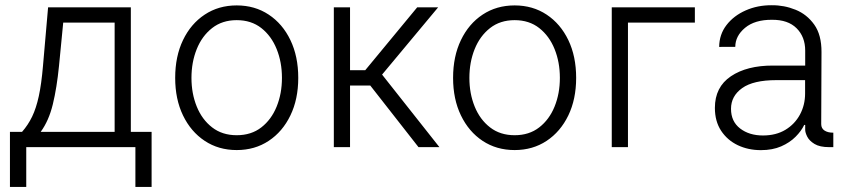

<svg xmlns="http://www.w3.org/2000/svg" viewBox="-20 -574 3308 749"><path d="M18.8 155.2V-59.7H66.1Q89.5 -86.3 105.3 -119Q121.1 -151.6 131.4 -199Q141.7 -246.4 147.7 -317.1L167.6 -545.5H490.4V-59.7H571.4V155.2H508.2V0H82.4V155.2ZM138.8 -59.7H427.2V-485.8H226.6L210.2 -317.1Q201.7 -231.5 186.1 -167.3Q170.5 -103 138.8 -59.7Z M903.4 11.4Q832.7 11.4 778.6 -24.5Q724.4 -60.4 693.9 -123.8Q663.4 -187.1 663.4 -270.2Q663.4 -354 693.9 -417.6Q724.4 -481.2 778.6 -517Q832.7 -552.9 903.4 -552.9Q974.1 -552.9 1028.2 -517Q1082.4 -481.2 1112.9 -417.6Q1143.5 -354 1143.5 -270.2Q1143.5 -187.1 1112.9 -123.8Q1082.4 -60.4 1028.2 -24.5Q974.1 11.4 903.4 11.4ZM903.4 -46.5Q960.2 -46.5 999.5 -77.1Q1038.7 -107.6 1059.3 -158.4Q1079.9 -209.2 1079.9 -270.2Q1079.9 -331.3 1059.3 -382.5Q1038.7 -433.6 999.5 -464.5Q960.2 -495.4 903.4 -495.4Q846.9 -495.4 807.5 -464.5Q768.1 -433.6 747.5 -382.5Q726.9 -331.3 726.9 -270.2Q726.9 -209.2 747.5 -158.4Q768.1 -107.6 807.5 -77.1Q846.9 -46.5 903.4 -46.5Z M1282.3 0V-545.5H1345.5V-300.1H1404.8L1607.6 -545.5H1689.3L1470.5 -283L1694.2 0H1612.6L1424.4 -240.4H1345.5V0Z M1987.6 11.4Q1916.9 11.4 1862.7 -24.5Q1808.6 -60.4 1778.1 -123.8Q1747.5 -187.1 1747.5 -270.2Q1747.5 -354 1778.1 -417.6Q1808.6 -481.2 1862.7 -517Q1916.9 -552.9 1987.6 -552.9Q2058.2 -552.9 2112.4 -517Q2166.5 -481.2 2197.1 -417.6Q2227.6 -354 2227.6 -270.2Q2227.6 -187.1 2197.1 -123.8Q2166.5 -60.4 2112.4 -24.5Q2058.2 11.4 1987.6 11.4ZM1987.6 -46.5Q2044.4 -46.5 2083.6 -77.1Q2122.9 -107.6 2143.5 -158.4Q2164.1 -209.2 2164.1 -270.2Q2164.1 -331.3 2143.5 -382.5Q2122.9 -433.6 2083.6 -464.5Q2044.4 -495.4 1987.6 -495.4Q1931.1 -495.4 1891.7 -464.5Q1852.3 -433.6 1831.7 -382.5Q1811.1 -331.3 1811.1 -270.2Q1811.1 -209.2 1831.7 -158.4Q1852.3 -107.6 1891.7 -77.1Q1931.1 -46.5 1987.6 -46.5Z M2690.7 -545.5V-485.8H2429.7V0H2366.5V-545.5Z M2948.2 11.7Q2898.8 11.7 2858.1 -7.6Q2817.5 -27 2793.1 -63.9Q2768.8 -100.9 2768.8 -153.1Q2768.8 -234.4 2831.3 -276.5Q2893.8 -318.5 2995.4 -318.2H3121.1V-376.4Q3121.1 -430.4 3087.5 -463.8Q3054 -497.2 2991.8 -496.8Q2924.4 -497.2 2886.4 -465.4Q2848.4 -433.6 2848.4 -391.3L2785.5 -391Q2785.9 -439.6 2814.1 -476.2Q2842.3 -512.8 2889 -533.4Q2935.7 -554 2990.8 -553.6Q3039.1 -554 3083.5 -536Q3127.8 -518.1 3156.4 -478Q3185 -437.9 3184.7 -370.7L3183.6 -89.8Q3183.6 -73.2 3196.4 -64.8Q3209.2 -56.5 3228.7 -56.5H3230.8V0H3214.8Q3177.9 0 3157.5 -12.4Q3137.1 -24.9 3129.1 -40.8Q3121.1 -56.8 3121.1 -67.8V-86.6H3117.2Q3106.2 -63.2 3083.6 -40.5Q3061.1 -17.8 3027.3 -3Q2993.6 11.7 2948.2 11.7ZM2956.3 -45.5Q3007.1 -45.5 3043.9 -67.6Q3080.6 -89.8 3100.7 -127.1Q3120.7 -164.4 3120.7 -209.2V-261.4H3008.5Q2918.7 -261.4 2875.2 -230.3Q2831.7 -199.2 2831.7 -149.5Q2831.7 -100.1 2867.2 -72.8Q2902.7 -45.5 2956.3 -45.5Z"/></svg>

Font: Inter Zeller Light
Style: Regular
Weight: 300
Designer: Rasmus Andersson; Joe Bland
Foundry: zeller
Version: Version 3.015;git-dec3a8cb1